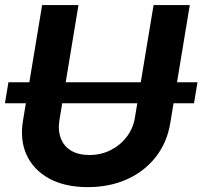

<svg xmlns="http://www.w3.org/2000/svg" viewBox="-22 -748 821 779"><path d="M779.3 -414.1 765.1 -329.1H-2L12.2 -414.1ZM334 11.2Q241.7 11.2 178 -23.4Q114.3 -58.1 86.2 -118.9Q58.1 -179.7 71.3 -258.8L148.9 -727.5H296.4L219.2 -261.2Q212.4 -218.8 224.9 -186.5Q237.3 -154.3 266.8 -136.7Q296.4 -119.1 340.3 -119.1Q388.2 -119.1 427.5 -139.2Q466.8 -159.2 492.7 -193.6Q518.6 -228 525.4 -271L601.1 -727.5H748L668.9 -249Q656.2 -170.4 610.4 -111.6Q564.5 -52.7 493.7 -20.8Q422.9 11.2 334 11.2Z"/></svg>

Font: Inter 28pt
Style: Bold Italic
Weight: 700
Italic angle: -9.3988°
Designer: Rasmus Andersson
Foundry: rsms
Version: Version 4.001;git-66647c0bb